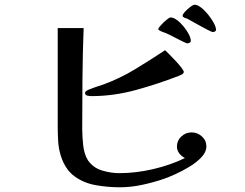

<svg xmlns="http://www.w3.org/2000/svg" viewBox="-20 -806 1040 815"><path d="M856 -184Q856 -161 835.5 -139Q815 -117 784.5 -98.5Q754 -80 724 -66.5Q694 -53 676 -47Q633 -32 584 -21.5Q535 -11 489 -11Q437 -11 386.5 -20Q336 -29 297 -57Q258 -85 239 -142Q229 -173 227 -205Q225 -237 225 -269V-687H335Q331 -580 330 -472.5Q329 -365 329 -258Q329 -229 333 -190.5Q337 -152 353 -126Q375 -94 412.5 -82.5Q450 -71 487 -71Q556 -71 629.5 -88Q703 -105 765 -135Q751 -142 741 -155Q731 -168 731 -184Q731 -209 749.5 -226.5Q768 -244 793 -244Q818 -244 837 -227Q856 -210 856 -184ZM760 -501Q760 -494 752 -490Q744 -486 739 -484Q652 -450 557 -424Q462 -398 368 -398Q361 -398 351 -400Q341 -402 341 -412Q341 -419 358 -426Q375 -433 393.5 -439Q412 -445 418 -447Q489 -473 554 -512.5Q619 -552 681 -593Q686 -588 699 -575Q712 -562 726 -547Q740 -532 750 -519Q760 -506 760 -501ZM790 -632Q790 -628 785.5 -625Q781 -622 777 -622Q771 -622 753 -631Q735 -640 716 -650Q697 -660 689 -663Q686 -665 677 -668Q668 -671 660 -675Q652 -679 652 -682Q652 -687 663 -699Q674 -711 686.5 -721.5Q699 -732 704 -732Q716 -732 731 -721Q746 -710 759.5 -693.5Q773 -677 781.5 -660.5Q790 -644 790 -632ZM897 -679Q897 -675 892.5 -672.5Q888 -670 884 -670Q879 -670 860 -680Q841 -690 821 -701Q801 -712 794 -716Q788 -719 782.5 -722.5Q777 -726 771 -728Q769 -729 766.5 -729.5Q764 -730 762 -731Q761 -732 758 -734Q755 -736 755 -738Q755 -745 765 -756Q775 -767 787.5 -776.5Q800 -786 806 -786Q818 -786 833.5 -774Q849 -762 863.5 -744Q878 -726 887.5 -708.5Q897 -691 897 -679Z"/></svg>

Font: Kaisei Decol Medium
Style: Regular
Weight: 500
Designer: Font-Kai, 金井和夫
Foundry: KAZUO KANAI
Version: Version 5.003